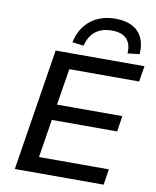

<svg xmlns="http://www.w3.org/2000/svg" viewBox="-100 -1019 888 1094"><g transform="rotate(10 344.0 -471.5)"><path d="M62 0 174 -705H688L673 -614H269L235 -403H613L599 -312H221L186 -91H590L576 0ZM326 -760 260 -768Q278 -852 336 -897.5Q394 -943 480 -943Q537 -943 576.5 -922.5Q616 -902 634.5 -862.5Q653 -823 649 -768L580 -760Q584 -814 556.5 -843.5Q529 -873 470 -873Q412 -873 375.5 -844Q339 -815 326 -760Z"/></g></svg>

Font: Nunito Sans 10pt SemiExpanded SemiBold
Style: Italic
Weight: 600
Width: 6
Italic angle: -9°
Designer: Vernon Adams
Foundry: Vernon Adams
Version: Version 3.101;gftools[0.9.27]